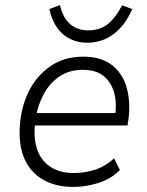

<svg xmlns="http://www.w3.org/2000/svg" viewBox="-20 -731 580 759"><path d="M270 8Q201 8 151.5 -20Q102 -48 78 -100.5Q54 -153 58 -226Q62 -304 92.5 -367Q123 -430 178 -468.5Q233 -507 309 -507Q381 -507 424 -472.5Q467 -438 482 -380Q497 -322 487 -254L484 -235H101L109 -284H455L434 -267Q443 -321 431.5 -363.5Q420 -406 389.5 -430.5Q359 -455 307 -455Q254 -455 215.5 -429Q177 -403 154 -361Q131 -319 123 -272L120 -252Q111 -190 126 -143.5Q141 -97 178.5 -72Q216 -47 272 -47Q315 -47 355.5 -60Q396 -73 431 -105L454 -59Q420 -24 369.5 -8Q319 8 270 8ZM325 -562Q289 -562 258.5 -576.5Q228 -591 206.5 -620.5Q185 -650 175 -695L217 -711Q229 -660 257.5 -635.5Q286 -611 329 -611Q372 -611 402.5 -633Q433 -655 463 -710L503 -695Q481 -646 452.5 -617Q424 -588 392 -575Q360 -562 325 -562Z"/></svg>

Font: Nunitoga
Style: Light Italic
Weight: 300
Italic angle: -9°
Designer: Vernon Adams
Foundry: Vernon Adams
Version: Version 1.0